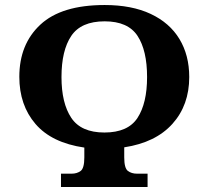

<svg xmlns="http://www.w3.org/2000/svg" viewBox="-20 -745 831 765"><path d="M223 0V-53H265Q287 -53 301.5 -64Q316 -75 316 -118V-157Q186 -176 121.5 -251Q57 -326 57 -439Q57 -569 141 -647Q225 -725 397 -725Q505 -725 580.5 -689.5Q656 -654 695 -589.5Q734 -525 734 -438Q734 -326 667 -251.5Q600 -177 475 -158V-118Q475 -75 489.5 -64Q504 -53 526 -53H568V0ZM396 -217Q490 -217 528 -275.5Q566 -334 566 -438Q566 -544 528 -602Q490 -660 397 -660Q303 -660 264 -602Q225 -544 225 -438Q225 -334 264 -275.5Q303 -217 396 -217Z"/></svg>

Font: NotoSerif-Bold
Style: Regular
Weight: 700
Designer: Monotype Design Team
Foundry: Monotype Imaging Inc.
Version: Version 2.007; ttfautohint (v1.8) -l 8 -r 50 -G 200 -x 14 -D